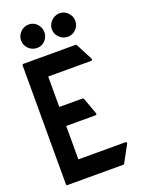

<svg xmlns="http://www.w3.org/2000/svg" viewBox="-171 -1012 820 1091"><g transform="rotate(-20 239.0 -466.5)"><path d="M433 -116Q438 -116 440 -112.5Q442 -109 440 -105L385 -4Q383 0 378 0H42Q34 0 34 -8V-725Q34 -733 42 -733H356Q361 -733 363 -729L415 -629Q417 -624 415 -620.5Q413 -617 408 -617H149V-433H289Q295 -433 297 -428L333 -328Q335 -324 332.5 -321Q330 -318 325 -318H149V-116ZM332 -791Q303 -791 281.5 -812Q260 -833 260 -862Q260 -876 266 -889Q272 -902 281.5 -911.5Q291 -921 304 -927Q317 -933 332 -933Q361 -933 381.5 -911.5Q402 -890 402 -862Q402 -833 381.5 -812Q361 -791 332 -791ZM146 -791Q116 -791 95 -812Q74 -833 74 -862Q74 -890 95 -911.5Q116 -933 146 -933Q175 -933 195 -911.5Q215 -890 215 -862Q215 -833 195 -812Q175 -791 146 -791Z"/></g></svg>

Font: RonaldsonGothic
Style: Regular
Weight: 400
Designer: Mr. Robertson for MacKellar, Smiths & Jordan Co. Philadelphia
Foundry: CAT-Fonts Peter Wiegel
Version: Version 1.000